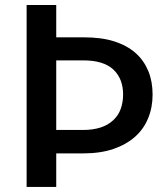

<svg xmlns="http://www.w3.org/2000/svg" viewBox="-20 -740 647 760"><path d="M202.6 -225.6H309.6Q347.7 -225.6 378.4 -235.4Q407.2 -244.6 428.2 -264.2Q448.2 -282.7 457.5 -308.1Q467.3 -335 467.3 -365.7Q467.3 -428.2 428.7 -464.8Q389.6 -501 309.6 -501H202.6ZM202.6 -592.3H309.6Q382.3 -592.3 432.1 -576.2Q483.9 -559.6 517.6 -529.3Q549.8 -500.5 567.4 -458Q584 -417 584 -365.7Q584 -314.5 566.4 -272Q548.8 -229 514.6 -198.7Q480 -168 429.2 -150.4Q377 -132.8 309.6 -132.8H202.6V0H85.4V-720.2H202.6Z"/></svg>

Font: Lato-SemiBold
Style: Regular
Weight: 500
Designer: Lukasz Dziedzic with Adam Twardoch and Botio Nikoltchev
Foundry: tyPoland Lukasz Dziedzic
Version: ""